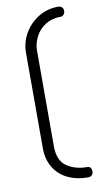

<svg xmlns="http://www.w3.org/2000/svg" viewBox="-89 -810 468 873"><g transform="rotate(-10 144.5 -374.0)"><path d="M65 -147V-587Q65 -635 89 -676.5Q113 -718 154 -743Q195 -768 245 -768Q256 -768 262.5 -761.5Q269 -755 269 -745Q269 -735 263 -728Q257 -721 249 -721Q208 -721 178 -702Q148 -683 132 -652Q116 -621 116 -587V-147Q116 -80 155 -53.5Q194 -27 249 -27Q260 -27 264.5 -20Q269 -13 269 -4Q269 7 262.5 13.5Q256 20 245 20Q193 20 152 0.5Q111 -19 88 -57Q65 -95 65 -147Z"/></g></svg>

Font: Dosis
Style: Regular
Weight: 400
Designer: Edgar Tolentino, Pablo Impallari, Igino Marini
Foundry: Edgar Tolentino, Pablo Impallari, Igino Marini
Version: Version 1.007;Glyphs 3.1.1 (3134)